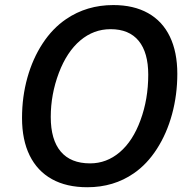

<svg xmlns="http://www.w3.org/2000/svg" viewBox="-20 -745 765 774"><path d="M68.8 -269.5Q68.8 -354.5 90.3 -431.6Q111.8 -508.8 151.9 -569.8Q191.9 -630.9 246.6 -668Q329.6 -724.6 437 -724.6Q519 -724.6 576.9 -692.1Q634.8 -659.7 664.8 -597.4Q694.8 -535.2 694.8 -447.3Q694.8 -362.8 673.6 -284.7Q652.3 -206.5 612.5 -144.8Q572.8 -83 519.5 -46.4Q438.5 9.8 332 9.8Q248 9.8 189.2 -22.9Q130.4 -55.7 99.6 -118.2Q68.8 -180.7 68.8 -269.5ZM546.4 -260.7Q577.6 -345.2 577.6 -443.8Q577.6 -533.2 539.1 -580.3Q500.5 -627.4 425.8 -627.4Q357.4 -627.4 303.5 -581.8Q249.5 -536.1 217.3 -451.2Q184.6 -364.7 184.6 -273.4Q184.6 -181.6 224.9 -134Q265.1 -86.4 343.3 -86.4Q409.7 -86.4 462.6 -131.3Q515.6 -176.3 546.4 -260.7Z"/></svg>

Font: Viking Open Sans Light
Style: Bold Italic
Weight: 600
Italic angle: -12°
Foundry: Ascender Corporation
Version: Version 2.000